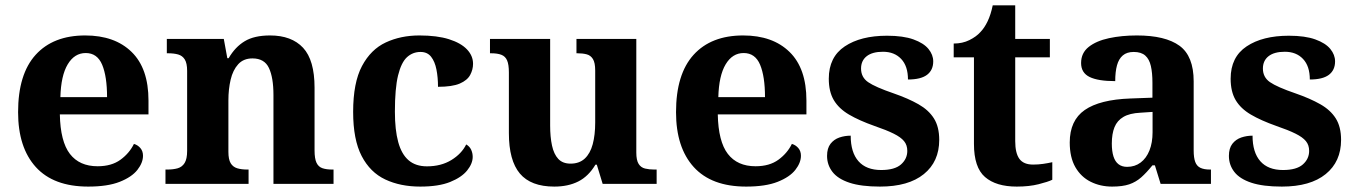

<svg xmlns="http://www.w3.org/2000/svg" viewBox="-20 -680 5012 710"><path d="M306.1 10Q178 10 112.4 -62.3Q46.9 -134.6 46.9 -265.2Q46.9 -405.7 111.8 -477.3Q176.8 -548.9 295 -548.9Q404.2 -548.9 466.6 -488Q529.1 -427.2 529.1 -308.2V-256.9H201.3Q203.3 -156.6 238.5 -110.9Q273.7 -65.2 341 -65.2Q392.4 -65.2 425.5 -89.3Q458.5 -113.4 475.3 -147.9Q489.3 -143.8 499.1 -132.5Q508.8 -121.1 508.8 -104.1Q508.8 -78.3 488.1 -51.8Q467.3 -25.3 422.8 -7.7Q378.3 10 306.1 10ZM375.9 -320.8Q375.9 -397.3 357.8 -440.6Q339.6 -483.9 297 -483.9Q255.4 -483.9 230.4 -442.1Q205.4 -400.4 203.3 -320.8Z M591.9 0V-53H597.6Q620.6 -53 637 -57.7Q653.5 -62.4 662.8 -77.4Q672 -92.3 672 -122.1V-417.9Q672 -446.1 663.3 -460.1Q654.7 -474 639 -478.5Q623.3 -483 601.3 -483H596.9V-536H807.6L820.6 -464.9H825.6Q849.6 -506.4 885 -527.6Q920.3 -548.9 978.7 -548.9Q1058.3 -548.9 1100.8 -503.3Q1143.2 -457.6 1143.2 -355.8V-123.9Q1143.2 -93.4 1150.4 -78.2Q1157.6 -63 1172.3 -58Q1186.9 -53 1208.9 -53H1213.4V0H991.2V-328.8Q991.2 -393.2 974.5 -428.6Q957.9 -464 913.7 -464Q880.3 -464 860.8 -442.4Q841.2 -420.8 832.9 -385.5Q824.6 -350.2 824.6 -309V-118.3Q824.6 -90.4 833 -76.5Q841.4 -62.6 857.1 -57.8Q872.7 -53 894.7 -53H899.2V0Z M1534.2 10Q1460.6 10 1404.8 -16.3Q1348.9 -42.5 1317.4 -103Q1285.9 -163.5 1285.9 -266.2Q1285.9 -374.3 1318.6 -435.8Q1351.3 -497.3 1406.7 -523.1Q1462.1 -548.9 1530.9 -548.9Q1596.1 -548.9 1640.2 -535Q1684.2 -521.1 1706.8 -497.4Q1729.3 -473.8 1729.3 -444Q1729.3 -422.7 1718.7 -402.9Q1708.1 -383.1 1680.2 -371Q1652.3 -359 1599.7 -359Q1599.7 -393.9 1593.9 -423Q1588.2 -452.2 1574.2 -470.1Q1560.3 -487.9 1535 -487.9Q1506.3 -487.9 1485 -468.5Q1463.8 -449 1452 -401.1Q1440.3 -353.1 1440.3 -267.2Q1440.3 -199.6 1452.6 -154.7Q1464.9 -109.7 1491 -87.3Q1517 -64.9 1558.8 -64.9Q1611 -64.9 1649 -88.1Q1687 -111.4 1704 -145.9Q1716.6 -138.7 1722.3 -126.3Q1728 -113.9 1728 -99.9Q1728 -75.2 1707.5 -49.7Q1687.1 -24.2 1644.6 -7.1Q1602.2 10 1534.2 10Z M2029.7 10Q1943.2 10 1902.5 -38.2Q1861.8 -86.5 1861.8 -187.7V-412.1Q1861.8 -441.5 1855.2 -456.6Q1848.7 -471.7 1834.2 -477.3Q1819.8 -483 1795.5 -483H1791.9V-536H2014.4V-215.9Q2014.4 -173.5 2021.3 -141.7Q2028.2 -109.8 2044.5 -92.3Q2060.8 -74.9 2089.8 -74.9Q2122.2 -74.9 2142.4 -93.6Q2162.6 -112.4 2171.8 -146.6Q2181 -180.8 2181 -227V-419.1Q2181 -448.2 2172.6 -461.7Q2164.2 -475.3 2149.5 -479.1Q2134.8 -483 2115.3 -483H2111.7V-536H2333V-116Q2333 -87.5 2341.6 -73.9Q2350.2 -60.3 2365.5 -56.7Q2380.8 -53 2399.9 -53H2408.2V0H2208.6L2186.9 -71.1H2181.9Q2156.1 -27.9 2118.6 -9Q2081 10 2029.7 10Z M2739.1 10Q2611 10 2545.4 -62.3Q2479.9 -134.6 2479.9 -265.2Q2479.9 -405.7 2544.8 -477.3Q2609.8 -548.9 2728 -548.9Q2837.2 -548.9 2899.6 -488Q2962.1 -427.2 2962.1 -308.2V-256.9H2634.3Q2636.3 -156.6 2671.5 -110.9Q2706.7 -65.2 2774 -65.2Q2825.4 -65.2 2858.5 -89.3Q2891.5 -113.4 2908.3 -147.9Q2922.3 -143.8 2932.1 -132.5Q2941.8 -121.1 2941.8 -104.1Q2941.8 -78.3 2921.1 -51.8Q2900.3 -25.3 2855.8 -7.7Q2811.3 10 2739.1 10ZM2808.9 -320.8Q2808.9 -397.3 2790.8 -440.6Q2772.6 -483.9 2730 -483.9Q2688.4 -483.9 2663.4 -442.1Q2638.4 -400.4 2636.3 -320.8Z M3234.1 10Q3164.4 10 3121.3 -4.3Q3078.2 -18.6 3058.3 -44.5Q3038.4 -70.3 3038.4 -103.5Q3038.4 -131.7 3051.1 -148.2Q3063.9 -164.6 3083.9 -171.5Q3103.9 -178.3 3125.8 -178.3Q3125.8 -116.5 3154.5 -83.9Q3183.2 -51.3 3238.4 -51.3Q3288.5 -51.3 3311.8 -71.9Q3335.1 -92.5 3335.1 -122Q3335.1 -143.6 3323.1 -158.1Q3311.2 -172.7 3284.7 -185.8Q3258.2 -199 3213.8 -214.2Q3157 -234.3 3119.4 -256.4Q3081.9 -278.5 3063.3 -309.9Q3044.8 -341.3 3044.8 -388.9Q3044.8 -469.1 3103.9 -508.5Q3162.9 -547.9 3260.1 -547.9Q3320.3 -547.9 3358 -534.2Q3395.7 -520.6 3413.4 -499Q3431 -477.4 3431 -453Q3431 -420.8 3408.2 -403.4Q3385.3 -386 3337.6 -386Q3337.6 -435.5 3312.5 -462Q3287.4 -488.6 3245.2 -488.6Q3205.8 -488.6 3184.9 -472.1Q3164.1 -455.7 3164.1 -426.5Q3164.1 -394.3 3190.3 -376.2Q3216.5 -358 3285.2 -334.5Q3338.8 -315.9 3376.4 -294.5Q3414.1 -273.1 3433.6 -242.1Q3453.2 -211 3453.2 -162.7Q3453.2 -82.3 3396.3 -36.2Q3339.4 10 3234.1 10Z M3739.9 10Q3663.3 10 3622.5 -25.4Q3581.6 -60.7 3581.6 -147.9V-468H3506.7V-519Q3539.2 -519 3564.7 -531.7Q3590.2 -544.4 3605 -560.9Q3620.3 -576.5 3632.2 -601.4Q3644 -626.2 3651 -660.2H3734.2V-536H3862.3V-468H3734.2V-158.2Q3734.2 -113.6 3749.7 -92.5Q3765.1 -71.4 3800.3 -71.4Q3819.5 -71.4 3837.4 -74Q3855.3 -76.6 3871.3 -80.2V-15.3Q3855.4 -7.5 3820.7 1.2Q3786 10 3739.9 10Z M4092.5 10Q4049.1 10 4013.3 -7.8Q3977.5 -25.6 3956.6 -61.8Q3935.8 -98 3935.8 -153.1Q3935.8 -234.6 3991.3 -273.2Q4046.9 -311.7 4160 -315.8L4241.6 -318.8V-374.2Q4241.6 -410.7 4235.8 -435.9Q4230.1 -461.1 4215.1 -474.5Q4200 -487.9 4172.5 -487.9Q4147.1 -487.9 4132 -475Q4117 -462.2 4110.5 -438.3Q4104 -414.4 4104 -380Q4040.5 -380 4009.1 -395.4Q3977.8 -410.8 3977.8 -446.9Q3977.8 -484.1 4005.8 -506.4Q4033.9 -528.7 4080.8 -538.8Q4127.8 -548.9 4183.9 -548.9Q4289.2 -548.9 4341.7 -510.8Q4394.1 -472.6 4394.1 -379.1V-123.9Q4394.1 -96.4 4399.9 -81.1Q4405.6 -65.8 4419 -59.4Q4432.4 -53 4454.4 -53H4458V0H4271.9L4250.7 -68.6H4241.6Q4220 -41.8 4200.3 -24.3Q4180.6 -6.9 4155.8 1.6Q4131 10 4092.5 10ZM4147.9 -63Q4176.8 -63 4197.9 -78.9Q4219 -94.7 4230.6 -123.6Q4242.1 -152.5 4242.1 -191V-266.2L4197.2 -263.2Q4157.1 -261.2 4134.2 -247.6Q4111.2 -234.1 4101.3 -209.6Q4091.4 -185.1 4091.4 -149.1Q4091.4 -121 4097.5 -101.6Q4103.6 -82.3 4116.2 -72.7Q4128.9 -63 4147.9 -63Z M4720.1 10Q4650.4 10 4607.3 -4.3Q4564.2 -18.6 4544.3 -44.5Q4524.4 -70.3 4524.4 -103.5Q4524.4 -131.7 4537.1 -148.2Q4549.9 -164.6 4569.9 -171.5Q4589.9 -178.3 4611.8 -178.3Q4611.8 -116.5 4640.5 -83.9Q4669.2 -51.3 4724.4 -51.3Q4774.5 -51.3 4797.8 -71.9Q4821.1 -92.5 4821.1 -122Q4821.1 -143.6 4809.1 -158.1Q4797.2 -172.7 4770.7 -185.8Q4744.2 -199 4699.8 -214.2Q4643 -234.3 4605.4 -256.4Q4567.9 -278.5 4549.3 -309.9Q4530.8 -341.3 4530.8 -388.9Q4530.8 -469.1 4589.9 -508.5Q4648.9 -547.9 4746.1 -547.9Q4806.3 -547.9 4844 -534.2Q4881.7 -520.6 4899.4 -499Q4917 -477.4 4917 -453Q4917 -420.8 4894.2 -403.4Q4871.3 -386 4823.6 -386Q4823.6 -435.5 4798.5 -462Q4773.4 -488.6 4731.2 -488.6Q4691.8 -488.6 4670.9 -472.1Q4650.1 -455.7 4650.1 -426.5Q4650.1 -394.3 4676.3 -376.2Q4702.5 -358 4771.2 -334.5Q4824.8 -315.9 4862.4 -294.5Q4900.1 -273.1 4919.6 -242.1Q4939.2 -211 4939.2 -162.7Q4939.2 -82.3 4882.3 -36.2Q4825.4 10 4720.1 10Z"/></svg>

Font: Noto Serif Malayalam
Style: Regular
Weight: 400
Designer: Indian type Foundry, Jelle Bosma, Monotype Design Team
Foundry: Monotype Imaging Inc.
Version: Version 2.103